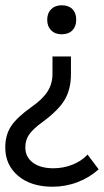

<svg xmlns="http://www.w3.org/2000/svg" viewBox="-20 -534 394 728"><path d="M249 -320V-253Q249 -196 225.5 -156Q202 -116 142 -72Q105 -45 90.5 -24Q76 -3 76 25Q76 61 104.5 82.5Q133 104 182 104Q220 104 254.5 90.5Q289 77 312 52L354 108Q320 139 274.5 156.5Q229 174 179 174Q98 174 49 133Q0 92 0 25Q0 -22 22 -55.5Q44 -89 99 -128Q142 -158 160.5 -187.5Q179 -217 179 -253V-320ZM214 -514Q240 -514 254.5 -499.5Q269 -485 269 -459Q269 -434 254.5 -419Q240 -404 214 -404Q189 -404 174 -419Q159 -434 159 -459Q159 -484 174 -499Q189 -514 214 -514Z"/></svg>

Font: Imprima
Style: Regular
Weight: 400
Designer: Eduardo Tunni
Foundry: Eduardo Tunni
Version: Version 1.002; ttfautohint (v1.8.4.7-5d5b);gftools[0.9.23]